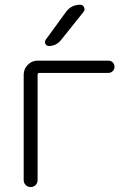

<svg xmlns="http://www.w3.org/2000/svg" viewBox="-20 -796 531 795"><path d="M135.7 -50.8Q135.7 -38.1 127.4 -29.8Q119.1 -21.5 106.9 -21.5Q94.7 -21.5 86.4 -29.8Q78.1 -38.1 78.1 -50.8V-487.3Q78.1 -510.7 95.2 -527.8Q112.3 -544.9 135.7 -544.9H428.7Q439.5 -544.9 446.8 -537.6Q454.1 -530.3 454.1 -519.5Q454.1 -508.8 446.8 -501.5Q439.5 -494.1 428.7 -494.1H142.6Q135.7 -494.1 135.7 -486.3ZM232.4 -629.9Q212.9 -605.5 181.6 -605.5Q172.9 -605.5 168 -614.3Q166 -618.2 166 -621.1Q166 -626 168.9 -630.9L252.9 -746.1Q274.4 -776.4 312.5 -776.4Q323.2 -776.4 328.1 -765.6Q330.1 -761.7 330.1 -757.8Q330.1 -752 326.2 -747.1Z"/></svg>

Font: Gen Jyuu Gothic Light
Style: Regular
Weight: 200
Designer: [Source Han Sans]
Ryoko NISHIZUKA  (kana & ideographs); Paul D. Hunt (Latin, Greek & Cyrillic); Wenlong ZHANG  (bopomofo
Version: Version 1.002.20150607